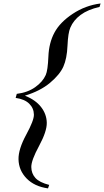

<svg xmlns="http://www.w3.org/2000/svg" viewBox="-20 -816 588 1084"><path d="M257.8 228 251 247.6Q174.3 236.8 130.1 191.4Q85.9 146 84.5 83.5Q83.5 26.4 127.9 -55.4Q172.4 -137.2 171.4 -168.9Q170.9 -205.1 144.8 -230.7Q118.7 -256.3 68.4 -263.2L74.7 -286.1Q135.7 -293.5 178.5 -323.7Q221.2 -354 238.3 -392.6Q250 -418.9 253.2 -496.6Q256.3 -574.2 287.6 -632.3Q318.8 -690.4 390.6 -738Q462.4 -785.6 547.9 -796.4L542 -776.9Q476.1 -762.2 435.3 -731.9Q394.5 -701.7 377 -659.7Q364.3 -630.9 361.1 -558.1Q357.9 -485.4 337.9 -440.2Q317.9 -395 262.7 -348.6Q207.5 -302.2 120.6 -275.9Q180.7 -252 211.9 -211.7Q243.2 -171.4 244.1 -123Q245.1 -74.7 200.7 7.6Q156.2 89.8 156.7 127Q157.2 163.6 179.9 188.7Q202.6 213.9 257.8 228Z"/></svg>

Font: Arian Grqi
Style: Regular
Weight: 400
Designer: Ruben Hakobyan (Tarumian)
Foundry: Ruben Hakobyan (Tarumian)
Version: Version 1.003